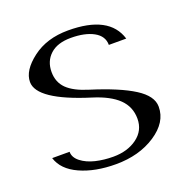

<svg xmlns="http://www.w3.org/2000/svg" viewBox="-131 -881 1013 1013"><g transform="rotate(-20 375.0 -375.0)"><path d="M667 -209V-208Q667 -121.1 574.7 -60.5Q482.4 0 352.5 0Q235.4 0 151.4 -38.1Q67.4 -76.2 45.9 -145.5H143.6Q143.6 -113.3 174.8 -88.9Q206.1 -64.5 252.9 -53.2Q299.8 -42 352.5 -42Q432.6 -42 486.3 -81.5Q540 -121.1 540 -187.5Q540 -253.9 493.7 -299.3Q447.3 -344.7 352.5 -374Q73.2 -460.9 73.2 -562.5Q73.2 -627 153.8 -688.5Q234.4 -750 354.5 -750Q585 -750 628.9 -604.5H531.2Q531.2 -654.3 482.4 -681.2Q433.6 -708 354.5 -708Q279.3 -708 238.8 -670.9Q198.2 -633.8 198.2 -573.2Q198.2 -515.6 235.4 -479Q272.5 -442.4 352.5 -418Q508.8 -369.1 587.9 -318.8Q667 -268.6 667 -209Z"/></g></svg>

Font: okolaks
Style: Bold
Weight: 600
Width: 8
Version: Version 000.6.0